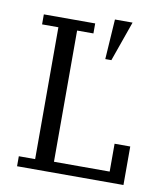

<svg xmlns="http://www.w3.org/2000/svg" viewBox="-82 -800 758 869"><g transform="rotate(10 297.0 -365.5)"><path d="M55 -46H130V-652H55V-698H291V-652H216V-49H472V-177H544V0H55ZM376 -731H457L392 -547H364Z"/></g></svg>

Font: IBM Plex Serif
Style: Regular
Weight: 400
Designer: Mike Abbink, Paul van der Laan, Pieter van Rosmalen
Foundry: Bold Monday
Version: Version 3.001